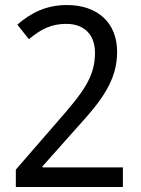

<svg xmlns="http://www.w3.org/2000/svg" viewBox="-20 -744 560 764"><path d="M469 0V-78H149V-82L286 -236C386 -345 446 -425 446 -538C446 -652 370 -724 246 -724C166 -724 104 -694 49 -646L95 -588C143 -628 184 -649 244 -649C314 -649 358 -607 358 -534C358 -439 312 -378 213 -265L43 -69V0Z"/></svg>

Font: Noto Sans Lao SemiCondensed
Style: Regular
Weight: 400
Width: 4
Designer: Monotype Design Team
Foundry: Monotype Imaging Inc.
Version: Version 2.004